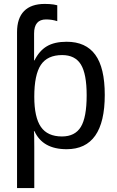

<svg xmlns="http://www.w3.org/2000/svg" viewBox="-20 -751 596 979"><path d="M514.2 -267.1Q514.2 9.8 319.8 9.8Q197.8 9.8 155.8 -82H152.8Q154.8 -76.2 154.8 1V208H66.9V-586.9Q66.9 -658.2 102.8 -694.6Q138.7 -731 208 -731Q234.4 -731 253.9 -728L272 -724.1V-643.1Q245.1 -651.9 214.8 -651.9Q153.8 -651.9 153.8 -580.1V-442.9H155.8Q180.2 -492.2 219 -515.1Q257.8 -538.1 319.8 -538.1Q417.5 -538.1 465.8 -471.9Q514.2 -405.8 514.2 -267.1ZM421.9 -265.1Q421.9 -374.5 392.3 -422.4Q362.8 -470.2 296.9 -470.2Q221.7 -470.2 188.2 -419.9Q154.8 -369.6 154.8 -257.8Q154.8 -152.8 188.5 -104Q222.2 -55.2 295.9 -55.2Q362.3 -55.2 392.1 -103.8Q421.9 -152.3 421.9 -265.1Z"/></svg>

Font: Libra Sans Modern
Style: Regular
Weight: 400
Foundry: Stefan Peev, Context Ltd
Version: Version 1.000